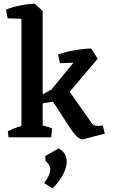

<svg xmlns="http://www.w3.org/2000/svg" viewBox="-20 -756 624 1057"><path d="M98 0V-693L170 -736L215 -696V0ZM153 -177 145 -198 263 -263 414 -447 482 -489 518 -433 325 -205ZM432 12Q412 5 398.5 -9Q385 -23 368 -48L255 -222L353 -266L487 -75Q494 -65 509 -63.5Q524 -62 546 -65L557 -20ZM22 -655 13 -703Q47 -717 89 -725.5Q131 -734 170 -736L178 -695L123 -652ZM310 -408 300 -456Q327 -466 359.5 -473Q392 -480 424.5 -484.5Q457 -489 482 -489L481 -442L436 -413ZM27 0 23 -34Q45 -45 76.5 -56Q108 -67 130 -72L117 0ZM160 0 165 -73Q192 -70 220 -64Q248 -58 267 -48L262 0ZM269 281 223 252Q252 214 256 183.5Q260 153 231 132L229 103L303 61Q331 77 340.5 99.5Q350 122 346.5 147Q343 172 330.5 197.5Q318 223 301.5 244.5Q285 266 269 281Z"/></svg>

Font: Eczar Medium
Style: Regular
Weight: 500
Designer: Vaibhav Singh
Foundry: Rosetta Type Foundry
Version: Version 2.000